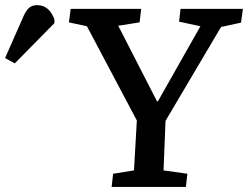

<svg xmlns="http://www.w3.org/2000/svg" viewBox="-251 -735 975 755"><path d="M-158.2 -671.9Q-148.4 -693.8 -136.5 -704.3Q-124.5 -714.8 -105 -714.8Q-58.1 -714.8 -37.1 -659.2V-644L-192.9 -485.8L-231 -506.8ZM366.2 -336.9H370.1L537.1 -631.8L453.1 -649.9L459 -700.2H704.1L696.8 -646L618.2 -628.9L399.9 -259.8L392.1 -64.9L485.8 -51.8L480 0H188L193.8 -51.8L275.9 -64.9L287.1 -261.2L90.8 -631.8L20 -647L26.9 -700.2H304.2L297.9 -647L213.9 -633.8Z"/></svg>

Font: Literata Book SemiBold
Style: Italic
Weight: 600
Italic angle: -3°
Designer: Latin by Veronika Burian and Jose Scaglione. Greek by Irene Vlachou. Cyrillic by Vera Evstafieva
Foundry: TypeTogether
Version: Version 1.003;PS 001.003;hotconv 1.0.88;makeotf.lib2.5.64775